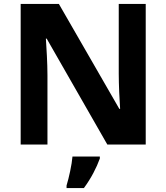

<svg xmlns="http://www.w3.org/2000/svg" viewBox="-20 -734 845 975"><path d="M720 0V-714H583V-360C583 -305 587 -221 590 -181H586L279 -714H85V0H221V-352C221 -413 216 -492 213 -538H217L525 0ZM487 71V61H348C345 101 330 169 318 208V221H406C443 171 470 118 487 71Z"/></svg>

Font: Noto Sans Myanmar UI
Style: Bold
Weight: 700
Designer: Monotype Design Team
Foundry: Monotype Imaging Inc.
Version: Version 2.103